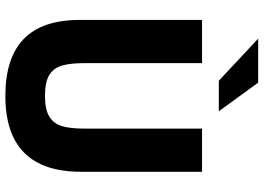

<svg xmlns="http://www.w3.org/2000/svg" viewBox="-150 -790 959 698"><g transform="rotate(90 329.0 -441.5)"><path d="M53 -252V-697H210V-270Q210 -217.5 219.2 -187Q228.5 -156.5 254 -141.2Q279.5 -126 329 -126Q378 -126 403.8 -141.5Q429.5 -157 438.8 -187.2Q448 -217.5 448 -268V-697H605V-257Q605 18 329 18Q191 18 122 -49Q53 -116 53 -252ZM121 -901H281L385 -758H274Z"/></g></svg>

Font: HK Grotesk Black
Style: Regular
Weight: 900
Designer: Alfredo Marco Pradil
Foundry: Hanken Design Co.
Version: Version 3.001